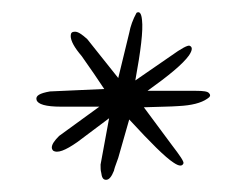

<svg xmlns="http://www.w3.org/2000/svg" viewBox="-20 -513 392 315"><path d="M320 -351C325 -354 326 -357 323 -360C321 -363 314 -364 301 -364H222C257 -389 280 -408 290 -422C296 -431 296 -436 291 -438C288 -439 278 -434 260 -421L202 -381C211 -430 215 -463 213 -480C212 -491 209 -495 204 -492C198 -481 194 -470 192 -459L174 -385L123 -449C114 -457 108 -461 103 -461C98 -461 96 -459 96 -454C96 -446 102 -435 114 -421C129 -400 141 -382 151 -367L62 -363C45 -360 38 -356 40 -349C42 -342 55 -338 80 -338H143L77 -290C69 -282 65 -276 65 -271C65 -269 66 -267 67 -266C74 -261 87 -266 107 -280L159 -319L145 -243C145 -238 145 -233 146 -230C147 -222 149 -218 154 -218C159 -218 163 -223 167 -233C167 -234 169 -241 174 -254L192 -317C227 -279 251 -255 265 -246C274 -240 279 -240 281 -245C282 -248 275 -258 262 -275L216 -337C242 -338 261 -338 273 -339C294 -340 310 -344 320 -351Z"/></svg>

Font: AlexBrush
Style: Regular
Weight: 400
Designer: Robert E. Leuschke
Foundry: Robert E. Leuschke
Version: Version 1.001